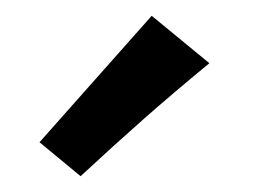

<svg xmlns="http://www.w3.org/2000/svg" viewBox="-20 -754 325 243"><path d="M82 -531 30 -574 172 -734 245 -674Q200 -637 162 -603.5Q124 -570 82 -531Z"/></svg>

Font: Eczar
Style: Regular
Weight: 400
Designer: Vaibhav Singh
Foundry: Rosetta Type Foundry
Version: Version 2.000